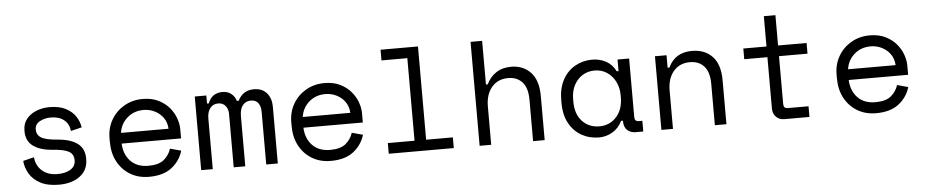

<svg xmlns="http://www.w3.org/2000/svg" viewBox="-41 -987 6202 1288"><g transform="rotate(-5 3060.0 -343.0)"><path d="M314 14Q237 14 188 -12.5Q139 -39 115 -80.5Q91 -122 88 -166L162 -184Q167 -127 206.5 -92.5Q246 -58 310 -58Q365 -58 398.5 -79.5Q432 -101 432 -140Q432 -182 399 -200Q366 -218 292 -223Q207 -229 160.5 -263.5Q114 -298 114 -362V-368Q114 -415 140 -446.5Q166 -478 207 -494Q248 -510 294 -510Q360 -510 403.5 -487.5Q447 -465 470 -429.5Q493 -394 498 -356L424 -338Q420 -386 386 -413Q352 -440 298 -440Q256 -440 223 -422Q190 -404 190 -368Q190 -332 220.5 -313Q251 -294 332 -288Q418 -281 464 -246.5Q510 -212 510 -146V-140Q510 -68 455.5 -27Q401 14 314 14Z M920 14Q849 14 794.5 -18.5Q740 -51 709 -108.5Q678 -166 678 -242V-266Q678 -336 710 -391Q742 -446 797.5 -478Q853 -510 922 -510Q983 -510 1027.5 -488Q1072 -466 1100.5 -432Q1129 -398 1142.5 -359.5Q1156 -321 1156 -288V-224H756Q759 -151 802.5 -105.5Q846 -60 922 -60Q993 -60 1028 -90Q1063 -120 1076 -162L1150 -142Q1129 -73 1072.5 -29.5Q1016 14 920 14ZM758 -296H1078Q1076 -339 1053.5 -370.5Q1031 -402 996 -419Q961 -436 922 -436Q856 -436 811 -396Q766 -356 758 -296Z M1272 0V-496H1350V-442H1362Q1375 -477 1400 -493.5Q1425 -510 1459 -510Q1495 -510 1518.5 -491Q1542 -472 1551 -442H1563Q1597 -510 1671 -510Q1727 -510 1757.5 -474.5Q1788 -439 1788 -382V0H1710V-356Q1710 -391 1694 -413.5Q1678 -436 1643 -436Q1610 -436 1589.5 -411Q1569 -386 1569 -336V0H1491V-360Q1491 -393 1473 -414.5Q1455 -436 1425 -436Q1389 -436 1369.5 -410Q1350 -384 1350 -342V0Z M2144 14Q2073 14 2018.5 -18.5Q1964 -51 1933 -108.5Q1902 -166 1902 -242V-266Q1902 -336 1934 -391Q1966 -446 2021.5 -478Q2077 -510 2146 -510Q2207 -510 2251.5 -488Q2296 -466 2324.5 -432Q2353 -398 2366.5 -359.5Q2380 -321 2380 -288V-224H1980Q1983 -151 2026.5 -105.5Q2070 -60 2146 -60Q2217 -60 2252 -90Q2287 -120 2300 -162L2374 -142Q2353 -73 2296.5 -29.5Q2240 14 2144 14ZM1982 -296H2302Q2300 -339 2277.5 -370.5Q2255 -402 2220 -419Q2185 -436 2146 -436Q2080 -436 2035 -396Q1990 -356 1982 -296Z M2535 0V-72H2715V-628H2541V-700H2793V-72H2973V0Z M3147 0V-700H3225V-406H3237Q3260 -454 3301.5 -482Q3343 -510 3403 -510Q3484 -510 3534.5 -456.5Q3585 -403 3585 -296V0H3507V-280Q3507 -358 3472 -397Q3437 -436 3377 -436Q3307 -436 3266 -387.5Q3225 -339 3225 -258V0Z M3951 14Q3886 14 3833.5 -15.5Q3781 -45 3750 -101.5Q3719 -158 3719 -240V-256Q3719 -337 3750 -394Q3781 -451 3833.5 -480.5Q3886 -510 3949 -510Q4000 -510 4041.5 -487.5Q4083 -465 4107 -418H4119V-496H4197V-102Q4197 -72 4224 -72H4249V0H4196Q4165 0 4142 -20Q4119 -40 4119 -84H4107Q4083 -35 4040.5 -10.5Q3998 14 3951 14ZM3959 -60Q4029 -60 4074 -110Q4119 -160 4119 -242V-254Q4119 -307 4098 -348Q4077 -389 4041 -412.5Q4005 -436 3959 -436Q3913 -436 3877 -413.5Q3841 -391 3820 -350.5Q3799 -310 3799 -256V-240Q3799 -156 3844 -108Q3889 -60 3959 -60Z M4371 0V-496H4449V-412H4461Q4507 -510 4621 -510Q4707 -510 4758 -456.5Q4809 -403 4809 -296V0H4731V-280Q4731 -358 4696 -397Q4661 -436 4601 -436Q4531 -436 4490 -387.5Q4449 -339 4449 -258V0Z M5199 0Q5165 0 5143.5 -22Q5122 -44 5122 -78V-424H4966V-496H5122V-700H5200V-496H5392V-424H5200V-102Q5200 -72 5227 -72H5368V0Z M5816 14Q5745 14 5690.5 -18.5Q5636 -51 5605 -108.5Q5574 -166 5574 -242V-266Q5574 -336 5606 -391Q5638 -446 5693.5 -478Q5749 -510 5818 -510Q5879 -510 5923.5 -488Q5968 -466 5996.5 -432Q6025 -398 6038.5 -359.5Q6052 -321 6052 -288V-224H5652Q5655 -151 5698.5 -105.5Q5742 -60 5818 -60Q5889 -60 5924 -90Q5959 -120 5972 -162L6046 -142Q6025 -73 5968.5 -29.5Q5912 14 5816 14ZM5654 -296H5974Q5972 -339 5949.5 -370.5Q5927 -402 5892 -419Q5857 -436 5818 -436Q5752 -436 5707 -396Q5662 -356 5654 -296Z"/></g></svg>

Font: Space Mono
Style: Regular
Weight: 400
Monospace: yes
Designer: Colophon Foundry + Benjamin Critton
Foundry: Colophon Foundry & Benjamin Critton
Version: Version 1.003; ttfautohint (v1.8.4.7-5d5b)